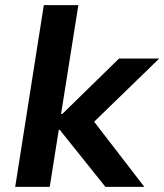

<svg xmlns="http://www.w3.org/2000/svg" viewBox="-20 -725 638 745"><path d="M39 0 150 -705H284L217 -283H222L442 -498H598L324 -232L325 -279L540 0H389L212 -221H208L173 0Z"/></svg>

Font: Nunito Sans 8pt
Style: Bold Italic
Weight: 700
Italic angle: -9°
Version: Version 3.101;gftools[0.9.27]